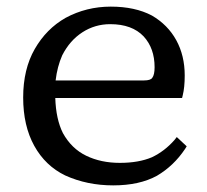

<svg xmlns="http://www.w3.org/2000/svg" viewBox="-20 -546 625 580"><path d="M148 -303H415Q435 -303 440 -311Q447 -320 447 -343Q447 -400 414 -436Q379 -473 313 -473Q267 -473 229 -448.5Q191 -424 168 -379Q153 -345 148 -303ZM544 -104 539 -96Q505 -45 454 -15Q401 14 322 14Q243 14 177 -16Q117 -45 83.5 -105.5Q50 -166 50 -251.5Q50 -337 85 -398Q120 -459 178 -492Q241 -526 314.5 -526Q388 -526 439 -499Q487 -471 512.5 -424.5Q538 -378 538 -318Q538 -282 532 -258L530 -250H147Q149 -186 170 -144Q196 -97 240.5 -75.5Q285 -54 342 -54Q399 -54 439 -71Q477 -89 507 -123L514 -132Z"/></svg>

Font: Early Summer Mincho Screen
Style: Regular
Weight: 400
Designer: GuiWonder
Version: Version 1.002